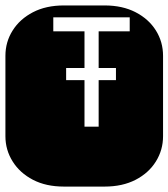

<svg xmlns="http://www.w3.org/2000/svg" viewBox="-22 -689 622 709"><path d="M213.9 0Q147.9 0 99.6 -25.1Q51.3 -50.3 24.7 -92.8Q-2 -135.3 -2 -186V-482.9Q-2 -534.2 24.7 -576.4Q51.3 -618.7 99.6 -643.8Q147.9 -668.9 213.9 -668.9H364.3Q430.2 -668.9 478.8 -643.8Q527.3 -618.7 553.7 -576.4Q580.1 -534.2 580.1 -482.9V-186Q580.1 -135.3 553.7 -92.8Q527.3 -50.3 478.8 -25.1Q430.2 0 364.3 0ZM290 -221.2H342.3V-393.1H406.2V-438H342.3V-573.2H457V-625H174.8V-573.2H290V-438H222.2V-393.1H290Z"/></svg>

Font: Monofett
Style: Regular
Weight: 400
Designer: Vernon Adams
Foundry: Vernon Adams
Version: Version 1.100; ttfautohint (v1.8.4.7-5d5b);gftools[0.9.28]